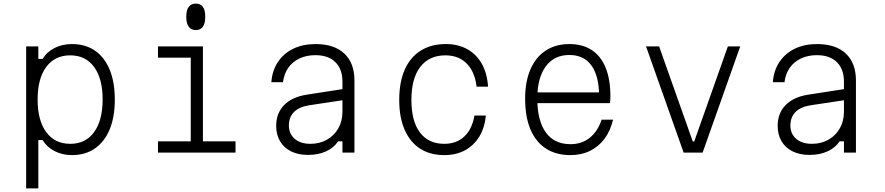

<svg xmlns="http://www.w3.org/2000/svg" viewBox="-20 -852 4940 1072"><path d="M126 200V-593H194V-523H218Q241 -562 284.5 -584Q328 -606 382 -606Q457 -606 510.5 -569Q564 -532 592.5 -462.5Q621 -393 621 -296Q621 -199 592.5 -130Q564 -61 510.5 -23.5Q457 14 382 14Q328 14 284.5 -8.5Q241 -31 218 -70H194V200ZM372 -49Q458 -49 505.5 -114.5Q553 -180 553 -297Q553 -413 505.5 -478Q458 -543 372 -543Q286 -543 238 -478Q190 -413 190 -296Q190 -180 238 -114.5Q286 -49 372 -49Z M862 -593H1113V-63H1295V0H862V-63H1045V-530H862ZM1073 -684Q1048 -684 1034 -702.5Q1020 -721 1020 -758Q1020 -796 1034 -814Q1048 -832 1073 -832Q1099 -832 1112.5 -814Q1126 -796 1126 -758Q1126 -721 1112.5 -702.5Q1099 -684 1073 -684Z M1903 -356V-294L1705 -264Q1649 -255 1621 -226Q1593 -197 1593 -151Q1593 -105 1625.5 -77Q1658 -49 1713 -49Q1765 -49 1805.5 -72Q1846 -95 1869 -135.5Q1892 -176 1892 -229V-396Q1892 -466 1852.5 -505Q1813 -544 1741 -544Q1691 -544 1652 -525.5Q1613 -507 1589.5 -473.5Q1566 -440 1560 -393H1495Q1500 -459 1532.5 -507Q1565 -555 1618.5 -580.5Q1672 -606 1742 -606Q1846 -606 1902.5 -553Q1959 -500 1959 -402V0H1892V-63H1868Q1844 -27 1800.5 -7Q1757 13 1700 13Q1645 13 1605 -7Q1565 -27 1543.5 -63.5Q1522 -100 1522 -149Q1522 -220 1566 -265Q1610 -310 1690 -323Z M2461 14Q2381 14 2325 -22.5Q2269 -59 2239 -128Q2209 -197 2209 -294Q2209 -393 2239.5 -462.5Q2270 -532 2328.5 -569Q2387 -606 2469 -606Q2538 -606 2589 -577.5Q2640 -549 2670 -496Q2700 -443 2705 -368H2641Q2631 -452 2585.5 -497.5Q2540 -543 2467 -543Q2376 -543 2326.5 -478.5Q2277 -414 2277 -294Q2277 -176 2324.5 -112.5Q2372 -49 2461 -49Q2529 -49 2572.5 -90Q2616 -131 2629 -207H2693Q2686 -138 2655.5 -88.5Q2625 -39 2575.5 -12.5Q2526 14 2461 14Z M2961 -336H3348L3325 -314Q3325 -427 3282.5 -486Q3240 -545 3159 -545Q3074 -545 3027 -481Q2980 -417 2980 -302Q2980 -178 3027.5 -112.5Q3075 -47 3165 -47Q3228 -47 3272.5 -82.5Q3317 -118 3339 -184H3403Q3388 -121 3355 -77Q3322 -33 3274 -9.5Q3226 14 3165 14Q3084 14 3027.5 -23Q2971 -60 2941.5 -130Q2912 -200 2912 -302Q2912 -397 2942 -465.5Q2972 -534 3027.5 -570Q3083 -606 3159 -606Q3233 -606 3284 -572.5Q3335 -539 3361.5 -474Q3388 -409 3388 -315Q3388 -305 3387.5 -295Q3387 -285 3386 -276H2961Z M3587 -593H3660L3848 -62H3856L4044 -593H4113L3903 0H3797Z M4703 -356V-294L4505 -264Q4449 -255 4421 -226Q4393 -197 4393 -151Q4393 -105 4425.5 -77Q4458 -49 4513 -49Q4565 -49 4605.5 -72Q4646 -95 4669 -135.5Q4692 -176 4692 -229V-396Q4692 -466 4652.5 -505Q4613 -544 4541 -544Q4491 -544 4452 -525.5Q4413 -507 4389.5 -473.5Q4366 -440 4360 -393H4295Q4300 -459 4332.5 -507Q4365 -555 4418.5 -580.5Q4472 -606 4542 -606Q4646 -606 4702.5 -553Q4759 -500 4759 -402V0H4692V-63H4668Q4644 -27 4600.5 -7Q4557 13 4500 13Q4445 13 4405 -7Q4365 -27 4343.5 -63.5Q4322 -100 4322 -149Q4322 -220 4366 -265Q4410 -310 4490 -323Z"/></svg>

Font: Martian Mono SemiExpanded ExtraLight
Style: Regular
Weight: 250
Monospace: yes
Version: Version 0.930